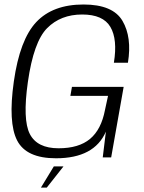

<svg xmlns="http://www.w3.org/2000/svg" viewBox="-20 -700 639 854"><path d="M229 4Q399.5 4 451 -114.5L437 0H474.5L530 -313.5H300L293 -273.5H460.5L447 -211Q430.5 -124 380.5 -82.2Q330.5 -40.5 240.5 -40.5Q145.5 -40.5 112.8 -103.8Q80 -167 104 -335.5Q129.5 -514.5 189.8 -575Q250 -635.5 345.5 -635.5Q438.5 -635.5 471 -580.2Q503.5 -525 486.5 -421H549Q567.5 -534.5 524.8 -607.2Q482 -680 351.5 -680Q215 -680 141.5 -602Q68 -524 41.5 -337.5Q15.5 -154.5 56.2 -75.2Q97 4 229 4ZM162 134.5H188L262.5 40H219.5Z"/></svg>

Font: Anybody UltraCondensed Thin Light
Style: Italic
Weight: 300
Italic angle: -10°
Version: Version 1.111